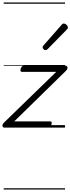

<svg xmlns="http://www.w3.org/2000/svg" viewBox="-30 -1030 568 1550"><path d="M8 0Q-10 0 -10 -14Q-10 -28 0 -38L424 -450H148Q139 -450 136 -456Q133 -462 137 -475Q141 -487 147.5 -493.5Q154 -500 163 -500H497Q507 -500 511.5 -493.5Q516 -487 514.5 -478Q513 -469 504 -460L85 -50H375Q384 -50 386.5 -44Q389 -38 385 -23Q382 -12 375.5 -6Q369 0 359 0ZM337 -625Q331 -625 322.5 -632Q314 -639 314 -646Q314 -650 315.5 -654Q317 -658 321 -663L465 -827Q470 -834 475 -837Q480 -840 485 -840Q492 -840 500 -835Q508 -830 513 -822.5Q518 -815 518 -808Q518 -803 516.5 -799.5Q515 -796 510 -792L355 -634Q345 -625 337 -625ZM0 490H495V500H0ZM0 -20H495V0H0ZM0 -505H495V-500H0ZM0 -1010H495V-1000H0Z"/></svg>

Font: Playwrite NZ Guides
Style: Regular
Weight: 400
Designer: Veronika Burian, José Scaglione
Foundry: TypeTogether
Version: Version 1.003